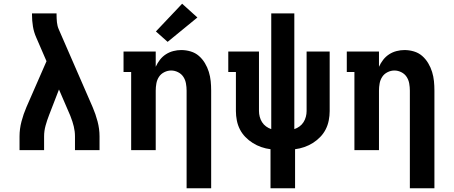

<svg xmlns="http://www.w3.org/2000/svg" viewBox="-20 -807 2440 1032"><path d="M85 0V-74Q85 -114 95.5 -154Q106 -194 122 -231L230 -478L175 -605Q162 -634 157 -665Q152 -696 152 -728V-735H284V-728Q284 -708 286 -687.5Q288 -667 296 -649L478 -231Q494 -194 504.5 -154Q515 -114 515 -74V0H383V-74Q383 -101 376.5 -127.5Q370 -154 360 -179Q359 -181 358.5 -183Q358 -185 357 -187L297 -326L244 -189Q233 -161 225 -132Q217 -103 217 -74V0Z M983 205V-320Q983 -339 979.5 -358.5Q976 -378 965.5 -394Q955 -410 937 -419Q919 -428 900 -428Q881 -428 863 -419Q845 -410 834.5 -394Q824 -378 820.5 -358.5Q817 -339 817 -320V0H685V-420H644V-530H817V-448Q826 -468 839.5 -485.5Q853 -503 871.5 -515Q890 -527 911.5 -532.5Q933 -538 954 -538Q980 -538 1005 -530.5Q1030 -523 1049 -506.5Q1068 -490 1081.5 -467.5Q1095 -445 1102.5 -420.5Q1110 -396 1112.5 -371Q1115 -346 1115 -320V205ZM881 -582 818 -638 959 -787 1041 -713Z M1434 205V-5Q1409 -8 1384.5 -16.5Q1360 -25 1338.5 -38.5Q1317 -52 1299 -70.5Q1281 -89 1269.5 -111.5Q1258 -134 1253 -159.5Q1248 -185 1248 -210V-420H1207V-530H1372V-210Q1372 -195 1376 -179.5Q1380 -164 1388.5 -150.5Q1397 -137 1410 -127.5Q1423 -118 1438 -113V-735H1562V-113Q1577 -118 1590 -127.5Q1603 -137 1611.5 -150.5Q1620 -164 1624 -179.5Q1628 -195 1628 -210V-530H1752V-210Q1752 -185 1747 -159.5Q1742 -134 1730.5 -111.5Q1719 -89 1701 -70.5Q1683 -52 1661.5 -38.5Q1640 -25 1615.5 -16.5Q1591 -8 1566 -5V205Z M2183 205V-320Q2183 -339 2179.5 -358.5Q2176 -378 2165.5 -394Q2155 -410 2137 -419Q2119 -428 2100 -428Q2081 -428 2063 -419Q2045 -410 2034.5 -394Q2024 -378 2020.5 -358.5Q2017 -339 2017 -320V0H1885V-420H1844V-530H2017V-448Q2026 -468 2039.5 -485.5Q2053 -503 2071.5 -515Q2090 -527 2111.5 -532.5Q2133 -538 2154 -538Q2180 -538 2205 -530.5Q2230 -523 2249 -506.5Q2268 -490 2281.5 -467.5Q2295 -445 2302.5 -420.5Q2310 -396 2312.5 -371Q2315 -346 2315 -320V205Z"/></svg>

Font: Iosevka Curly Slab XBdEx
Style: Regular
Weight: 800
Width: 7
Monospace: yes
Designer: Belleve Invis
Foundry: Belleve Invis
Version: Version 11.0.0; ttfautohint (v1.8.3)